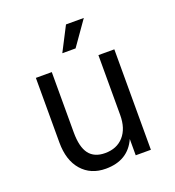

<svg xmlns="http://www.w3.org/2000/svg" viewBox="-134 -834 868 952"><g transform="rotate(-20 300.0 -358.0)"><path d="M263 12Q184 12 137 -41.5Q90 -95 90 -189V-530H174V-212Q174 -135 201.5 -98.5Q229 -62 286 -62Q348 -62 384 -102.5Q420 -143 420 -214V-530H504V0H424V-86Q380 12 263 12ZM255 -600 321 -728H415L325 -600Z"/></g></svg>

Font: Geist Mono
Style: Regular
Weight: 400
Monospace: yes
Designer: Basement.studio, Andrés Briganti, Mateo Zaragoza
Foundry: Basement.studio, Vercel, Andrés Briganti, Guido Ferreyra, Mateo Zaragoza
Version: Version 1.500; ttfautohint (v1.8.4.7-5d5b)